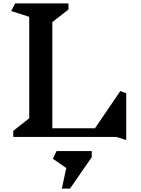

<svg xmlns="http://www.w3.org/2000/svg" viewBox="-20 -806 827 1130"><path d="M665 0H58V-36L152 -110V-707L46 -741L69 -786H383V-750L288 -676V-51H539L688 -270L723 -257V18ZM520 119 392 304H344L370 183L291 128L313 83H520Z"/></svg>

Font: Inknut Antiqua Medium
Style: Regular
Weight: 500
Designer: Claus Eggers Sørensen
Foundry: Claus Eggers Sørensen
Version: Version 1.003; ttfautohint (v1.8.2) -l 8 -r 50 -G 200 -x 14 